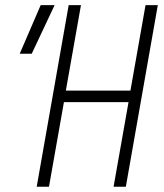

<svg xmlns="http://www.w3.org/2000/svg" viewBox="-20 -713 626 733"><path d="M413.6 0 470.7 -323.2H224.1L167 0H120.1L242.2 -693.4H289.1L231.4 -367.2H478L535.6 -693.4H582.5L460.4 0ZM55.2 -507.8 135.3 -693.4H188.5L101.1 -507.8Z"/></svg>

Font: Cascadia Code ExtraLight
Style: Italic
Weight: 200
Italic angle: -10°
Monospace: yes
Designer: Aaron Bell
Foundry: Saja Typeworks
Version: Version 2404.023; ttfautohint (v1.8.4)